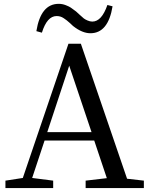

<svg xmlns="http://www.w3.org/2000/svg" viewBox="-20 -962 766 982"><path d="M529.3 -936.5 555.7 -929.7Q533.2 -792 442.4 -792Q400.4 -792 353.5 -829.1Q349.6 -833 338.4 -843.3Q327.1 -853.5 321.3 -857.9Q315.4 -862.3 306.2 -868.7Q296.9 -875 288.1 -877.4Q279.3 -879.9 269.5 -879.9Q220.7 -879.9 194.3 -794.9L166 -802.7Q188.5 -942.4 280.3 -942.4Q298.8 -942.4 316.4 -935.5Q334 -928.7 342.3 -922.9Q350.6 -917 369.1 -903.3Q371.1 -901.4 387.2 -886.7Q403.3 -872.1 408.7 -867.7Q414.1 -863.3 427.2 -857.4Q440.4 -851.6 452.1 -851.6Q500 -851.6 529.3 -936.5ZM221.7 -286.1H448.2L334 -626ZM629.9 -47.9 715.8 -38.1V0H418V-38.1L526.4 -50.8L461.9 -243.2H208L144.5 -51.8L252 -38.1V0H7.8V-38.1L96.7 -51.8L330.1 -738.3H393.6Z"/></svg>

Font: GenYoMin TW TTF Medium
Style: Regular
Weight: 500
Version: Version 1.300